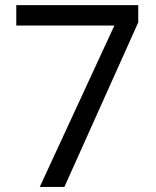

<svg xmlns="http://www.w3.org/2000/svg" viewBox="-20 -734 612 754"><path d="M136.2 0 429.2 -633.8H43.9V-713.9H522.9V-646L232.9 0Z"/></svg>

Font: Noto Sans Historic
Style: Regular
Weight: 400
Designer: Monotype Design Team
Foundry: Monotype Imaging Inc.
Version: Version 0.71 uh